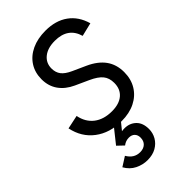

<svg xmlns="http://www.w3.org/2000/svg" viewBox="-308 -821 1218 1218"><g transform="rotate(-45 301.0 -212.0)"><path d="M303.5 16Q197 16 124.8 -38.8Q52.5 -93.5 32.5 -190L124.5 -209.5Q137.5 -143.5 184.2 -107.5Q231 -71.5 304.5 -71.5Q369.5 -71.5 405.8 -102.5Q442 -133.5 442 -189Q442 -233 419 -261Q396 -289 342 -313.5L253 -354Q195 -380.5 163.2 -425.2Q131.5 -470 131.5 -531Q131.5 -591.5 160.8 -636.8Q190 -682 243 -707Q296 -732 367 -732Q458 -732 518.5 -688.5Q579 -645 602 -563.5L511 -541.5Q481.5 -644.5 363.5 -644.5Q299.5 -644.5 262 -614.5Q224.5 -584.5 224.5 -535Q224.5 -499.5 243 -475Q261.5 -450.5 305.5 -430.5L394 -390.5Q464.5 -358.5 499.8 -309.8Q535 -261 535 -193Q535 -130 506.2 -83Q477.5 -36 425.5 -10Q373.5 16 303.5 16ZM245 307.5Q202.5 307.5 163 288Q123.5 268.5 99.5 226L162.5 186Q193 238.5 247 238.5Q278 238.5 296.2 221.5Q314.5 204.5 314.5 174Q314.5 150.5 300.5 136.2Q286.5 122 261.5 122Q232.5 122 209.5 140.5L168 101L254 -7H316L225.5 104.5L190.5 93.5Q211 76.5 235.2 68.5Q259.5 60.5 284 60.5Q330 60.5 360.5 89.8Q391 119 391 174Q391 209.5 373.5 240Q356 270.5 323.5 289Q291 307.5 245 307.5Z"/></g></svg>

Font: Google Sans Code
Style: Italic
Weight: 400
Italic angle: -10°
Monospace: yes
Designer: Google Sans Code Authors
Foundry: Google LLC
Version: Version 6.000